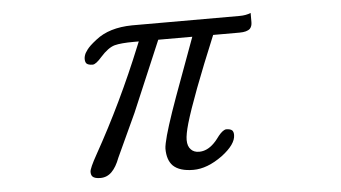

<svg xmlns="http://www.w3.org/2000/svg" viewBox="-41 -533 1081 609"><g transform="rotate(-5 500.0 -229.0)"><path d="M775.9 -468.8Q760.7 -462.4 740.2 -462.4H397.5Q324.7 -461.4 281.7 -427.2Q268.6 -417 261.7 -410.4Q254.9 -403.8 250.7 -398.2Q246.6 -392.6 243.7 -387.7Q238.8 -377.9 238.8 -369.1Q238.8 -359.4 243.2 -354.5Q249 -349.1 262.7 -349.1Q272.9 -349.1 292 -371.1Q316.4 -398.4 337.4 -404.3Q357.9 -409.7 399.4 -409.7H414.6L408.7 -395.5Q338.4 -222.2 250 -64.5Q226.1 -22 226.1 -10.7Q226.1 -0.5 231 4.4Q237.8 11.2 255.9 11.2Q276.9 11.2 292 -3.9Q307.1 -19 317.9 -47.9L381.3 -185.1L476.6 -409.7H585L517.6 -226.1Q480 -122.1 471.7 -81.1Q469.2 -68.8 469.2 -63.5Q469.2 -27.3 487.3 -8.8Q507.8 11.2 552 11.2Q596.2 11.2 644.5 -23.9Q689.9 -58.1 689.9 -87.9Q689.9 -97.7 685.5 -102.5Q679.7 -107.9 666 -107.9Q663.6 -107.9 659.2 -105.5Q648.9 -100.1 635.3 -81.1Q629.9 -73.7 623 -66.9Q600.6 -44.4 575.2 -44.4Q558.6 -44.4 549.3 -54.2Q538.6 -64.5 538.6 -85Q538.6 -102.5 548.3 -136.7Q572.3 -219.2 651.4 -409.7H735.4Q759.3 -409.7 769 -418.9Q775.9 -426.3 775.9 -439.5Z"/></g></svg>

Font: YuPearl-ExtraLight
Style: ExtraLight
Weight: 200
Designer: Max Yao
Foundry: Max-Everyday
Version: Version 1.011; ttfautohint (v1.8.3)